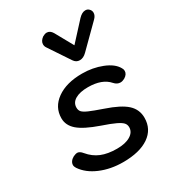

<svg xmlns="http://www.w3.org/2000/svg" viewBox="-188 -887 912 1004"><g transform="rotate(-30 268.0 -384.5)"><path d="M30 -89Q23 -100 23 -109Q23 -120 30 -130Q37 -140 50 -147Q66 -154 73 -154Q89 -154 104 -135Q133 -100 172 -84Q211 -68 266 -68Q317 -68 347 -86Q377 -104 377 -134Q377 -150 367 -161Q357 -172 331 -184.5Q305 -197 252 -215Q166 -245 129.5 -276.5Q93 -308 93 -351Q93 -418 150.5 -459Q208 -500 303 -500Q367 -500 422.5 -478Q478 -456 498 -420Q504 -411 504 -401Q504 -380 480 -366Q467 -359 455 -359Q435 -359 419 -377Q379 -423 294 -423Q245 -423 217 -406.5Q189 -390 189 -360Q189 -344 198 -334Q207 -324 232 -313Q257 -302 312 -283Q398 -254 434.5 -220.5Q471 -187 471 -137Q471 -68 415 -29.5Q359 9 259 9Q184 9 122.5 -17Q61 -43 30 -89ZM294 -586 210 -712Q203 -722 203 -734Q203 -754 225 -770Q239 -778 250 -778Q270 -778 283 -756L343 -648L442 -756Q463 -778 483 -778Q496 -778 504 -770Q515 -760 515 -746Q515 -728 498 -712L371 -586Q351 -566 329 -566Q307 -566 294 -586Z"/></g></svg>

Font: Kodchasan Medium
Style: Italic
Weight: 500
Italic angle: -10°
Version: Version 1.000; ttfautohint (v1.6)